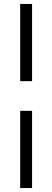

<svg xmlns="http://www.w3.org/2000/svg" viewBox="-20 -720 264 970"><path d="M82 -310V-700H142V-310ZM82 230V-160H142V230Z"/></svg>

Font: Strong
Style: Regular
Weight: 400
Designer: Roman Shchyukin (Gaslight Type Foundry)
Foundry: Cyreal (www.cyreal.org)
Version: Version 1.001